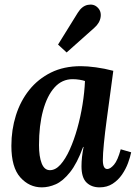

<svg xmlns="http://www.w3.org/2000/svg" viewBox="-20 -796 589 827"><path d="M328 -511Q356 -511 393 -506Q430 -501 468 -491Q462 -446 454.5 -390.5Q447 -335 439.5 -279.5Q432 -224 427.5 -178Q423 -132 423 -107Q423 -68 442 -68Q455 -68 471 -86.5Q487 -105 500 -153L545 -140Q541 -120 531.5 -94Q522 -68 505.5 -44Q489 -20 465 -4.5Q441 11 409 11Q374 11 352.5 -10Q331 -31 331 -80Q331 -118 340 -163H338Q312 -92 281.5 -54Q251 -16 220.5 -2.5Q190 11 160 11Q106 11 67.5 -32Q29 -75 29 -168Q29 -237 48.5 -299Q68 -361 106 -408.5Q144 -456 199.5 -483.5Q255 -511 328 -511ZM293 -455Q247 -455 215 -419.5Q183 -384 165.5 -320Q148 -256 148 -171Q148 -122 159.5 -92.5Q171 -63 195 -63Q219 -63 240.5 -87Q262 -111 280.5 -152Q299 -193 313 -243Q327 -293 335.5 -346Q344 -399 346 -447Q338 -450 323 -452.5Q308 -455 293 -455ZM267 -570 230 -604 315 -741Q333 -770 358 -775Q383 -780 399 -765Q417 -749 413.5 -723Q410 -697 386 -676Z"/></svg>

Font: Lora SemiBold
Style: Italic
Weight: 600
Italic angle: -3°
Designer: Olga Karpushina, Alexei Vanyashin (Cyrillic)
Foundry: Cyreal
Version: Version 3.011; ttfautohint (v1.8.4.7-5d5b)